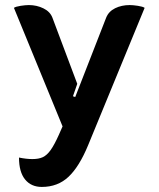

<svg xmlns="http://www.w3.org/2000/svg" viewBox="-20 -529 626 758"><path d="M55 93Q84 99 108 99Q133 99 149 91.5Q165 84 179.5 64Q194 44 212 4L227 -30L35 -498Q42 -503 61.5 -506Q81 -509 94 -509Q125 -509 151.5 -496Q178 -483 187 -459L285 -198L268 -149L277 -146L399 -459Q409 -484 434.5 -496.5Q460 -509 492 -509Q505 -509 524.5 -506Q544 -503 551 -498L328 44Q293 129 250.5 169Q208 209 145 209Q103 209 79 179.5Q55 150 55 93Z"/></svg>

Font: K2D ExtraBold
Style: Regular
Weight: 800
Designer: Katatrad Aksorn Co.,Ltd.
Foundry: Cadson Demak Co.,Ltd.
Version: Version 1.000; ttfautohint (v1.6)